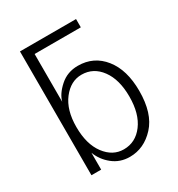

<svg xmlns="http://www.w3.org/2000/svg" viewBox="-180 -865 931 1002"><g transform="rotate(-30 285.5 -364.0)"><path d="M146.5 -256.8Q146.5 -153.3 191.9 -92.8Q237.3 -32.2 303.7 -32.2Q375 -32.2 420.4 -92.8Q465.8 -153.3 465.8 -256.8Q465.8 -359.4 421.4 -419.9Q377 -480.5 305.7 -480.5Q240.2 -480.5 193.4 -419.9Q146.5 -359.4 146.5 -256.8ZM88.9 0V-746.1H426.8V-696.3H148.4V-408.2Q159.2 -450.2 204.1 -490.2Q249 -530.3 312.5 -530.3Q408.2 -530.3 466.8 -456.5Q525.4 -382.8 525.4 -256.8Q525.4 -121.1 461.4 -51.8Q397.5 17.6 311.5 17.6Q252.9 17.6 209.5 -17.1Q166 -51.8 147.5 -101.6V0Z"/></g></svg>

Font: Gothic A1 Light
Style: Regular
Weight: 300
Version: Version 2.50